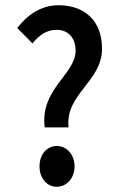

<svg xmlns="http://www.w3.org/2000/svg" viewBox="-20 -702 462 734"><path d="M151 -215H242C229 -344 370 -389 370 -516C370 -625 301 -682 204 -682C138 -682 85 -646 46 -595L104 -536C130 -568 159 -588 196 -588C242 -588 269 -556 269 -508C269 -418 132 -361 151 -215ZM131 -66C131 -21 159 12 197 12C235 12 265 -21 265 -66C265 -111 235 -144 197 -144C159 -144 131 -111 131 -66Z"/></svg>

Font: Falling Sky
Style: Condensed
Weight: 400
Designer: Paul D. Hunt
Foundry: Adobe Systems Incorporated
Version: Version 1.02